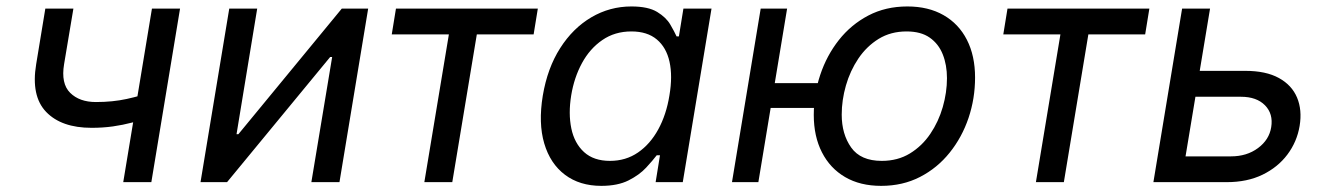

<svg xmlns="http://www.w3.org/2000/svg" viewBox="-20 -573 4175 604"><path d="M268.1 -170.9Q173.3 -170.9 125.2 -220.9Q77.1 -271 93.8 -371.1L122.6 -545.9H210.9L181.6 -371.1Q171.4 -310.1 200.7 -281Q230 -252 281.7 -252Q334.5 -252 378.7 -261.7Q422.9 -271.5 468.8 -286.6L455.1 -205.6Q425.3 -195.3 395.8 -187.5Q366.2 -179.7 335 -175.3Q303.7 -170.9 268.1 -170.9ZM367.7 0 458 -545.9H546.4L456.1 0Z M1047.9 0H959.5L1024.9 -393.6H1018.6L694.3 0H610.8L701.2 -545.9H789.1L724.1 -150.9H730L1055.2 -545.9H1138.2Z M1314.9 0 1392.1 -464.8H1212.4L1225.6 -545.9H1671.9L1658.7 -464.8H1480L1402.8 0Z M1871.6 11.7Q1803.7 11.7 1757.3 -23.2Q1710.9 -58.1 1692.1 -121.8Q1673.3 -185.5 1687.5 -272Q1702.1 -358.9 1742.2 -421.6Q1782.2 -484.4 1840.3 -518.6Q1898.4 -552.7 1966.3 -552.7Q2019 -552.7 2047.4 -535.4Q2075.7 -518.1 2088.6 -495.8Q2101.6 -473.6 2108.4 -458.5H2115.7L2129.9 -545.9H2218.3L2127.9 0H2042.5L2056.2 -84.5H2045.9Q2033.7 -68.4 2012.7 -45.7Q1991.7 -22.9 1957.5 -5.6Q1923.3 11.7 1871.6 11.7ZM1898.9 -66.9Q1948.7 -66.9 1987.1 -93.3Q2025.4 -119.6 2050.8 -166Q2076.2 -212.4 2085.9 -272.9Q2096.2 -333.5 2086.2 -378.7Q2076.2 -423.8 2046.1 -449Q2016.1 -474.1 1966.3 -474.1Q1914.1 -474.1 1874.8 -447Q1835.4 -419.9 1810.8 -374.5Q1786.1 -329.1 1776.9 -272.9Q1767.6 -215.8 1777.3 -168.9Q1787.1 -122.1 1817.4 -94.5Q1847.7 -66.9 1898.9 -66.9Z M2282.7 0 2373 -545.9H2456.1L2365.7 0ZM2384.8 -233.4 2397.9 -311.5H2597.2L2584 -233.4ZM2752 11.7Q2686 11.7 2638.7 -15.9Q2591.3 -43.5 2565.7 -93.8Q2540 -144 2540 -211.4Q2540 -276.4 2560.3 -337.4Q2580.6 -398.4 2618.9 -447Q2657.2 -495.6 2711.7 -524.2Q2766.1 -552.7 2834.5 -552.7Q2900.4 -552.7 2948.2 -525.4Q2996.1 -498 3021.7 -447.8Q3047.4 -397.5 3047.4 -329.1Q3047.4 -263.2 3026.9 -202.1Q3006.3 -141.1 2967.5 -92.8Q2928.7 -44.4 2874.3 -16.4Q2819.8 11.7 2752 11.7ZM2753.9 -66.9Q2804.2 -66.9 2842.5 -90.3Q2880.9 -113.8 2906.7 -152.1Q2932.6 -190.4 2945.8 -236.3Q2959 -282.2 2959 -327.1Q2959 -368.7 2945.8 -401.9Q2932.6 -435.1 2904.8 -454.6Q2877 -474.1 2832 -474.1Q2782.2 -474.1 2744.1 -450.7Q2706.1 -427.2 2680.2 -388.7Q2654.3 -350.1 2641.1 -304Q2627.9 -257.8 2627.9 -212.4Q2627.9 -150.9 2657.7 -108.9Q2687.5 -66.9 2753.9 -66.9Z M3238.8 0 3315.9 -464.8H3136.2L3149.4 -545.9H3595.7L3582.5 -464.8H3403.8L3326.7 0Z M3740.7 -350.1H3897.5Q3962.4 -350.1 4003.2 -327.6Q4043.9 -305.2 4060.3 -266.1Q4076.7 -227.1 4068.4 -176.8Q4060.1 -127 4030 -86.9Q4000 -46.9 3951.7 -23.4Q3903.3 0 3839.4 0H3608.4L3698.7 -545.9H3786.6L3709.5 -81.1H3852.5Q3902.3 -81.1 3937.5 -107.2Q3972.7 -133.3 3979 -172.9Q3985.8 -214.8 3959.5 -241.7Q3933.1 -268.6 3883.8 -268.6H3726.6Z"/></svg>

Font: Inter
Style: Italic
Weight: 400
Italic angle: -9.3988°
Designer: Rasmus Andersson
Foundry: rsms
Version: Version 4.001;git-66647c0bb